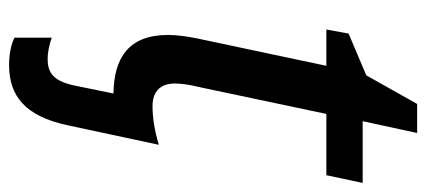

<svg xmlns="http://www.w3.org/2000/svg" viewBox="-278 -421 939 423"><g transform="rotate(90 191.5 -209.5)"><path d="M123 240C192 240 236 204 256 111L299 -90C270 -81 240 -76 214 -76C179 -76 164 -96 164 -125C164 -140 167 -160 171 -175L231 -459H366L383 -539H247L273 -659H209L146 -547L54 -508L45 -459H125L65 -176C60 -152 57 -128 57 -110C57 -24 107 9 186 10L168 98C158 142 141 155 110 155C94 155 77 151 63 146V228C76 235 98 240 123 240Z"/></g></svg>

Font: Noto Sans Medium
Style: Italic
Weight: 500
Italic angle: -12°
Designer: Monotype Design Team
Foundry: Monotype Imaging Inc.
Version: Version 2.013